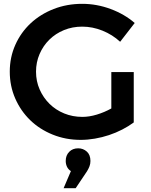

<svg xmlns="http://www.w3.org/2000/svg" viewBox="-20 -724 787 1002"><path d="M561 -348H678V-85Q651 -65 618 -48Q585 -31 549 -19Q513 -7 475 -0.5Q437 6 401 6Q323 6 255 -21.5Q187 -49 137.5 -97Q88 -145 59.5 -210Q31 -275 31 -350Q31 -425 60 -490Q89 -555 140 -602.5Q191 -650 260 -677Q329 -704 409 -704Q485 -704 557.5 -677Q630 -650 683 -604L607 -506Q567 -543 515 -564Q463 -585 409 -585Q358 -585 314 -567Q270 -549 237.5 -517Q205 -485 186.5 -442Q168 -399 168 -350Q168 -300 187 -257Q206 -214 238.5 -182Q271 -150 315 -132Q359 -114 410 -114Q446 -114 485.5 -126Q525 -138 561 -158ZM388 50Q414 50 433 67Q452 84 452 116Q452 131 447 144Q442 157 434 170L375 258H312L350 169Q336 160 329.5 146Q323 132 323 116Q323 87 341 68.5Q359 50 388 50Z"/></svg>

Font: QuotatisMedium
Style: Regular
Weight: 500
Designer: Julieta Ulanovsky
Foundry: Quotatis-Medium
Version: Version 4.000;PS 004.000;hotconv 1.0.88;makeotf.lib2.5.64775